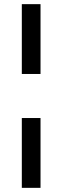

<svg xmlns="http://www.w3.org/2000/svg" viewBox="-20 -724 300 924"><path d="M175 -704V-368H85V-704ZM175 -156V180H85V-156Z"/></svg>

Font: Changa SemiBold
Style: Regular
Weight: 600
Designer: Eduardo Rodriguez Tunni
Foundry: Eduardo Rodriguez Tunni
Version: Version 2.002; ttfautohint (v1.5) -l 8 -r 50 -G 150 -x 14 -H